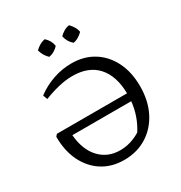

<svg xmlns="http://www.w3.org/2000/svg" viewBox="-199 -1008 1097 1161"><g transform="rotate(-30 350.0 -427.5)"><path d="M333 9Q247 9 182.5 -32Q118 -73 82 -146.5Q46 -220 46 -318L58 -332H548Q546 -454 486 -521Q426 -588 313 -588Q268 -588 217 -576Q166 -564 113 -543L102 -574Q155 -614 218 -635.5Q281 -657 346 -657Q434 -657 499.5 -616Q565 -575 601.5 -501.5Q638 -428 638 -330Q638 -230 599.5 -153.5Q561 -77 492 -34Q423 9 333 9ZM483 -96Q536 -179 546 -278H135Q144 -172 199.5 -113Q255 -54 341 -54Q415 -54 483 -96ZM281 -864Q313 -834 318 -796Q306 -782 288 -771.5Q270 -761 251 -758Q237 -771 226.5 -788.5Q216 -806 211 -826Q225 -840 243 -850.5Q261 -861 281 -864ZM450 -864Q464 -850 474.5 -832.5Q485 -815 488 -796Q475 -782 457.5 -771.5Q440 -761 421 -758Q390 -784 381 -826Q394 -840 412 -850.5Q430 -861 450 -864Z"/></g></svg>

Font: Piazzolla SC
Style: Regular
Weight: 400
Designer: Juan Pablo del Peral
Foundry: Huerta Tipografica
Version: Version 1.330